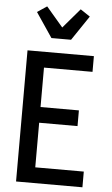

<svg xmlns="http://www.w3.org/2000/svg" viewBox="-64 -1031 628 1072"><g transform="rotate(5 250.0 -494.5)"><path d="M68 0V-735H440V-647H168V-426H383V-338H168V-88H440V0ZM195 -815 102 -953 156 -989 250 -879 344 -989 398 -953 305 -815Z"/></g></svg>

Font: Iosevka Semibold
Style: Regular
Weight: 600
Monospace: yes
Designer: Belleve Invis
Foundry: Belleve Invis
Version: Version 33.2.3; ttfautohint (v1.8.4)